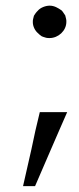

<svg xmlns="http://www.w3.org/2000/svg" viewBox="-20 -510 275 671"><path d="M153.3 -377C183.6 -377 211.9 -402.3 211.9 -433.6C211.9 -437.5 211.9 -441.4 210.9 -444.3C210 -448.2 209 -452.1 208 -456.1C206.1 -459 204.1 -461.9 202.1 -464.8C200.2 -467.8 198.2 -470.7 195.3 -473.6C182.6 -482.4 169.9 -490.2 153.3 -490.2C139.6 -490.2 121.1 -483.4 112.3 -472.7C109.4 -469.7 106.4 -466.8 104.5 -463.9C102.5 -460.9 100.6 -458 98.6 -455.1C97.7 -451.2 96.7 -447.3 95.7 -443.4C94.7 -440.4 94.7 -436.5 94.7 -432.6C94.7 -418 102.5 -402.3 113.3 -393.6C116.2 -390.6 118.2 -388.7 121.1 -386.7C124 -383.8 127.9 -381.8 131.8 -380.9C134.8 -379.9 138.7 -378.9 141.6 -377.9C145.5 -377 149.4 -377 153.3 -377ZM214.8 -118.2H119.1C108.4 -75.2 98.6 -32.2 89.8 11.7L60.5 140.6H102.5C121.1 97.7 139.6 54.7 158.2 11.7C176.8 -32.2 196.3 -75.2 214.8 -118.2Z"/></svg>

Font: My Font
Style: Regular
Weight: 400
Designer: Alfredo Marco Pradil
Version: Version 0.001